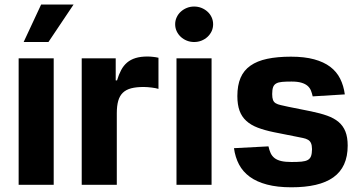

<svg xmlns="http://www.w3.org/2000/svg" viewBox="-20 -797 1555 828"><path d="M60.4 -545.5H211.6V0H60.4ZM157.3 -777.3H297.2L188.9 -615.8H82Z M332.4 0V-545.5H479V-450.3H484.7Q492.2 -475.5 502.5 -494.9Q512.8 -514.2 528.1 -527.2Q543.3 -540.1 564.8 -546.7Q586.3 -553.3 615.8 -553.3Q627.1 -553.3 640.1 -551.8Q653.1 -550.4 663.4 -547.9V-413.7Q658 -415.5 650.4 -416.9Q642.8 -418.3 634.1 -419.4Q625.4 -420.5 616.3 -421.2Q607.2 -421.9 599.4 -421.9Q567.8 -421.9 545.8 -416.2Q523.8 -410.5 509.9 -397.2Q496.1 -383.9 489.9 -362.2Q483.7 -340.6 483.7 -308.6V0Z M741.1 0V-545.5H892.4V0ZM735.4 -692.5Q735.4 -708.1 741.8 -722.1Q748.2 -736.2 759.4 -746.4Q770.6 -756.7 785.5 -762.8Q800.4 -768.8 817.1 -768.8Q834.2 -768.8 849.1 -762.8Q864 -756.7 875.2 -746.4Q886.4 -736.2 892.8 -722.1Q899.1 -708.1 899.1 -692.5Q899.1 -676.5 892.8 -662.6Q886.4 -648.8 875.2 -638.3Q864 -627.8 849.1 -621.8Q834.2 -615.8 817.1 -615.8Q800.4 -615.8 785.5 -621.8Q770.6 -627.8 759.4 -638.3Q748.2 -648.8 741.8 -662.6Q735.4 -676.5 735.4 -692.5Z M1137.8 -165.8Q1141.3 -149.1 1147.2 -136.5Q1153.1 -123.9 1163.9 -115.4Q1174.7 -106.9 1192.3 -102.6Q1209.9 -98.4 1236.9 -98.4Q1263.5 -98.4 1280.5 -100Q1297.6 -101.6 1307.5 -107.2Q1317.5 -112.9 1321.4 -123.9Q1325.3 -134.9 1325.6 -153.8Q1325.3 -170.8 1321 -180Q1316.8 -189.3 1308.2 -194.2Q1299.7 -199.2 1286.6 -201.9Q1273.4 -204.5 1255.7 -208.1L1161.2 -226.9Q1121.4 -235.1 1091.6 -246.4Q1061.8 -257.8 1042.3 -275.6Q1022.7 -293.3 1013.1 -319.4Q1003.6 -345.5 1003.6 -382.8Q1003.6 -429 1017.4 -461.3Q1031.2 -493.6 1060 -513.8Q1088.8 -534.1 1132.3 -543.3Q1175.8 -552.6 1234.7 -552.6Q1293 -552.6 1334.7 -541.2Q1376.4 -529.8 1404.1 -508.9Q1431.8 -487.9 1446.9 -457.7Q1462 -427.6 1467 -389.9L1328.5 -381.4Q1325.6 -394.5 1321 -406.2Q1316.4 -418 1306.5 -426.7Q1296.5 -435.4 1280 -440.3Q1263.5 -445.3 1237.2 -445.3Q1213.1 -445.3 1196.9 -443.9Q1180.8 -442.5 1171.2 -437.1Q1161.6 -431.8 1157.7 -421Q1153.8 -410.2 1153.8 -391.3Q1153.8 -375 1157.3 -365.8Q1160.9 -356.5 1169.2 -351.6Q1177.6 -346.6 1190.7 -343.8Q1203.8 -340.9 1223 -336.6L1321.7 -316.8Q1361.5 -308.6 1391 -298.1Q1420.5 -287.6 1440.2 -271Q1459.9 -254.3 1469.6 -229.8Q1479.4 -205.3 1479.4 -169Q1479.4 -122.2 1463.8 -88.1Q1448.2 -54 1417.4 -32.1Q1386.7 -10.3 1341.4 0.2Q1296.2 10.7 1236.5 10.7Q1175.8 10.7 1131.4 -1.1Q1087 -12.8 1057.2 -34.6Q1027.3 -56.5 1010.8 -87.7Q994.3 -119 989 -158Z"/></svg>

Font: Cannonade
Style: Bold
Weight: 700
Designer: Rasmus Andersson
Foundry: rsms
Version: Version 3.012;git-f93a4a705